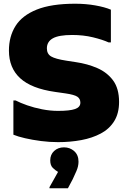

<svg xmlns="http://www.w3.org/2000/svg" viewBox="-20 -752 688 1032"><path d="M52 -212H64Q89 -199 126 -186Q163 -173 206.5 -164.5Q250 -156 292 -156Q355 -156 383.5 -166Q412 -176 412 -200Q412 -221 396 -232Q380 -243 332 -250L276 -258Q149 -276 88.5 -331.5Q28 -387 28 -480Q28 -556 63.5 -612.5Q99 -669 177.5 -700.5Q256 -732 384 -732Q441 -732 492 -723Q543 -714 576 -700V-524H564Q531 -539 479.5 -551.5Q428 -564 368 -564Q296 -564 264 -546Q232 -528 232 -492Q232 -462 255 -448.5Q278 -435 336 -426L388 -418Q450 -409 503 -386Q556 -363 588 -319.5Q620 -276 620 -204Q620 -143 594 -101Q568 -59 522 -34.5Q476 -10 417 1Q358 12 292 12Q246 12 200 6Q154 0 115 -9Q76 -18 52 -28ZM292 172Q278 164 264 150.5Q250 137 250 110Q250 79 271 59.5Q292 40 324 40Q356 40 379 60.5Q402 81 402 117Q402 142 390.5 168Q379 194 371 211L345 260H246V254Z"/></svg>

Font: Kufam Black
Style: Regular
Weight: 900
Designer: Wael Morcos, Artur Schmal
Foundry: Original Type
Version: Version 1.301; ttfautohint (v1.8.3)